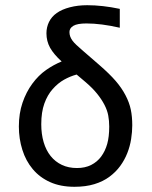

<svg xmlns="http://www.w3.org/2000/svg" viewBox="-20 -716 590 745"><path d="M219.2 -477.5Q188.5 -505.4 174.3 -530.8Q160.2 -556.2 160.2 -586.9Q160.2 -610.4 170.2 -630.9Q180.2 -651.4 200.2 -665.5Q220.2 -679.7 251 -687.7Q281.7 -695.8 318.4 -695.8Q377.4 -695.8 444.8 -681.6V-608.4Q372.1 -625 315.4 -625Q280.3 -625 264.9 -616Q249.5 -606.9 249.5 -591.8Q249.5 -582.5 252.4 -574.5Q255.4 -566.4 261.2 -558.3Q267.1 -550.3 276.6 -541.5Q286.1 -532.7 298.3 -522L364.3 -464.8Q404.8 -429.7 428.5 -402.3Q452.1 -375 467 -346.4Q481.9 -317.9 487.5 -290.8Q493.2 -263.7 493.2 -229.5Q493.2 -204.6 488.8 -176.5Q484.4 -148.4 473.9 -121.8Q463.4 -95.2 446.5 -72Q429.7 -48.8 404.8 -30.3Q379.9 -11.7 346.2 -1.5Q312.5 8.8 269 8.8Q214.8 8.8 174.6 -9.3Q134.3 -27.3 107.2 -59.6Q80.1 -91.8 66.7 -134.8Q53.2 -177.7 53.2 -225.1Q53.2 -275.9 67.4 -317.4Q81.5 -358.9 105.5 -391.4Q129.4 -423.8 158.7 -444.3Q188 -464.8 219.2 -477.5ZM277.3 -426.8Q252 -419.9 228.5 -406.7Q205.1 -393.6 184.6 -370.6Q164.1 -347.7 152.1 -314.2Q140.1 -280.8 140.1 -233.9Q140.1 -195.8 149.4 -164.3Q158.7 -132.8 176.5 -110.6Q194.3 -88.4 220 -76.2Q245.6 -64 278.8 -64Q310.1 -64 333.7 -75.9Q357.4 -87.9 372.8 -108.9Q388.2 -129.9 396 -157.5Q403.8 -185.1 403.8 -225.1Q403.8 -247.1 400.1 -267.3Q396.5 -287.6 385.3 -309.3Q374 -331.1 356.4 -352.8Q338.9 -374.5 311.5 -397.9Z"/></svg>

Font: Code New Roman
Style: Regular
Weight: 400
Monospace: yes
Designer: Sam Radian
Foundry: Code New Roman
Version: Version 2.00 November 29, 2014